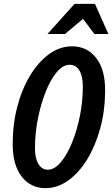

<svg xmlns="http://www.w3.org/2000/svg" viewBox="-20 -970 584 999"><path d="M216 9Q140 9 93 -51Q46 -111 46 -221Q46 -323 70 -415Q94 -507 137 -577.5Q180 -648 235.5 -688.5Q291 -729 355 -729Q434 -729 481.5 -667Q529 -605 527 -491Q526 -391 501 -300.5Q476 -210 433.5 -140.5Q391 -71 335 -31Q279 9 216 9ZM229 -87Q263 -87 295.5 -125Q328 -163 354 -226Q380 -289 395.5 -365.5Q411 -442 411 -519Q411 -574 393 -603.5Q375 -633 342 -633Q308 -633 276 -595.5Q244 -558 218.5 -494.5Q193 -431 177.5 -354Q162 -277 162 -199Q162 -146 180 -116.5Q198 -87 229 -87ZM227 -793 368 -950H474L544 -793H471L412 -872L318 -793Z"/></svg>

Font: Instrument Sans Condensed SemiBold Italic
Style: Regular
Weight: 600
Width: 3
Italic angle: -13°
Designer: Rodrigo Fuenzalida
Foundry: fragTYPE
Version: Version 1.000; ttfautohint (v1.8.4.7-5d5b);gftools[0.9.28]